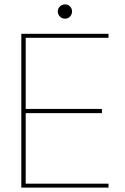

<svg xmlns="http://www.w3.org/2000/svg" viewBox="-20 -854 571 874"><path d="M77 0V-700H474V-682H97V-358H444V-339H97V-18H474V0ZM276 -769Q262 -769 252.5 -779Q243 -789 243 -802Q243 -815 252.5 -824.5Q262 -834 276 -834Q290 -834 299 -824.5Q308 -815 308 -802Q308 -789 299 -779Q290 -769 276 -769Z"/></svg>

Font: DM Sans Thin
Style: Regular
Weight: 100
Designer: Colophon Foundry, Jonny Pinhorn
Foundry: Colophon Foundry
Version: Version 4.004; ttfautohint (v1.8.4.7-5d5b)